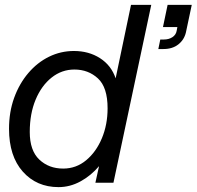

<svg xmlns="http://www.w3.org/2000/svg" viewBox="-20 -749 806 787"><path d="M371 0 386 -68Q353 -29 310 -5.5Q267 18 220 18Q130 18 73.5 -45.5Q17 -109 17 -221Q17 -290 38 -348Q59 -406 96 -449.5Q133 -493 181 -516.5Q229 -540 283 -540Q344 -540 390 -510.5Q436 -481 454 -428L517 -729H600L445 0ZM239 -58Q292 -58 333 -92Q374 -126 397.5 -182Q421 -238 421 -305Q421 -391 381.5 -427.5Q342 -464 285 -464Q233 -464 191.5 -431Q150 -398 126 -340.5Q102 -283 102 -208Q102 -132 141 -95Q180 -58 239 -58ZM648 -638 667 -729H766L742 -616Q735 -586 711 -567Q687 -548 650 -548H629L637 -587H651Q672 -587 686.5 -596.5Q701 -606 704 -622L707 -638Z"/></svg>

Font: Fragment Mono
Style: Italic
Weight: 400
Italic angle: -12°
Designer: Wei Huang based on Nimbus Sans by URW Studio, based on Helvetica by Max Miedinger.
Foundry: Wei Huang
Version: Version 1.011; ttfautohint (v1.8.4.7-5d5b)